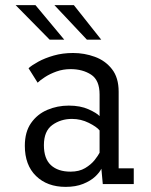

<svg xmlns="http://www.w3.org/2000/svg" viewBox="-20 -719 590 750"><path d="M236.5 11Q164.5 11 120.8 -31.5Q77 -74 77 -149.5Q77 -203.5 101.2 -238.2Q125.5 -273 164.8 -289.8Q204 -306.5 248.5 -306.5Q294 -306.5 326 -292Q358 -277.5 369 -265.5V-350Q369 -406 335.8 -427.5Q302.5 -449 256 -449Q226.5 -449 200.8 -439.8Q175 -430.5 155.8 -418Q136.5 -405.5 127 -396L91.5 -452.5Q104 -464 129.5 -478Q155 -492 189.8 -502Q224.5 -512 265.5 -512Q309.5 -512 350.2 -497.2Q391 -482.5 417.2 -449.2Q443.5 -416 443.5 -360.5V-61.5H502.5V0H381.5L376 -60Q369.5 -46 351.8 -29.2Q334 -12.5 305 -0.8Q276 11 236.5 11ZM255.5 -48.5Q289.5 -48.5 312.8 -62.5Q336 -76.5 349.8 -94Q363.5 -111.5 369 -122.5V-209.5Q358 -223.5 327 -239Q296 -254.5 261 -254.5Q217.5 -254.5 184.5 -230.8Q151.5 -207 151.5 -152Q151.5 -99 179 -73.8Q206.5 -48.5 255.5 -48.5ZM319.5 -564 192.5 -699H268.5L375.5 -564ZM174 -564 41 -699H118.5L231 -564Z"/></svg>

Font: Trispace SemiCondensed Light
Style: Regular
Weight: 300
Width: 4
Designer: Tyler Finck
Foundry: Etcetera Type Company
Version: Version 1.210; ttfautohint (v1.8.3)